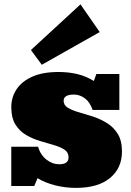

<svg xmlns="http://www.w3.org/2000/svg" viewBox="-20 -869 613 897"><path d="M335 8.8Q285.2 8.8 238.3 -2.9Q191.4 -14.6 155.3 -36.6L140.1 0H32.7V-183.6H157.7Q168.9 -145.5 196.8 -123.5Q224.6 -101.6 257.3 -101.6Q300.3 -101.6 300.3 -133.8Q300.3 -157.2 281 -169.9Q261.7 -182.6 231.2 -191.4Q200.7 -200.2 166.5 -210.4Q132.3 -220.7 101.8 -238.5Q71.3 -256.3 52 -287.4Q32.7 -318.4 32.7 -368.7Q32.7 -414.1 56.9 -451.2Q81.1 -488.3 130.1 -510.5Q179.2 -532.7 253.4 -532.7Q301.3 -532.7 342 -522.7Q382.8 -512.7 418.5 -490.7L430.2 -523.4H537.6V-355.5H412.6Q399.9 -392.6 376.2 -409.9Q352.5 -427.2 325.2 -427.2Q277.3 -427.2 277.3 -397.9Q277.3 -377.4 297.1 -365.5Q316.9 -353.5 347.9 -344.7Q378.9 -335.9 413.6 -324.7Q448.2 -313.5 479.2 -294.4Q510.3 -275.4 530 -243.7Q549.8 -211.9 549.8 -161.1Q549.8 -83.5 493.9 -37.4Q438 8.8 335 8.8ZM175.3 -566.4 124.5 -635.3 356 -848.6 445.8 -719.2Z"/></svg>

Font: Bevan
Style: Regular
Weight: 400
Designer: Vernon Adams
Foundry: Vernon Adams
Version: Version 2.100; ttfautohint (v1.8.3)